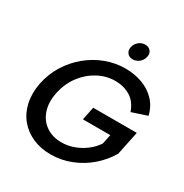

<svg xmlns="http://www.w3.org/2000/svg" viewBox="-203 -1060 1173 1225"><g transform="rotate(30 383.0 -447.5)"><path d="M648 -482Q625 -548 576.5 -577Q528 -606 466 -606Q400 -606 339.5 -573.5Q279 -541 236 -483.5Q193 -426 177 -350Q162 -274 181.5 -216.5Q201 -159 248.5 -126.5Q296 -94 362 -94Q408 -94 452 -110Q496 -126 533.5 -154.5Q571 -183 595 -220L610 -290H408L428 -387H749L713 -213Q677 -151 620 -101Q563 -51 491 -22Q419 7 340 7Q267 7 208 -19Q149 -45 109.5 -92.5Q70 -140 55.5 -205.5Q41 -271 56 -350Q72 -428 112.5 -493.5Q153 -559 211.5 -607Q270 -655 339.5 -681Q409 -707 482 -707Q550 -707 608 -685.5Q666 -664 705.5 -622Q745 -580 760 -519ZM491 -780Q465 -780 451 -797.5Q437 -815 442 -841Q447 -867 468 -884.5Q489 -902 515 -902Q541 -902 555.5 -884.5Q570 -867 564 -841Q559 -815 538 -797.5Q517 -780 491 -780Z"/></g></svg>

Font: Albert Sans SemiBold
Style: Italic
Weight: 600
Italic angle: -11.25°
Designer: Andreas Rasmussen
Foundry: a.Foundry
Version: Version 1.025